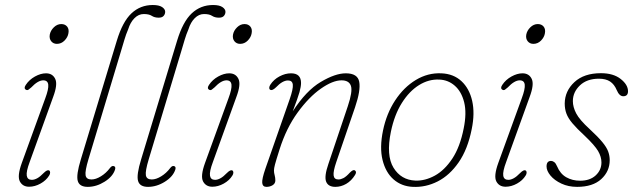

<svg xmlns="http://www.w3.org/2000/svg" viewBox="-20 -738 2530 766"><path d="M207 -563Q193 -563 184.5 -573.2Q176 -583.5 178.5 -599.5Q181.5 -616 194.8 -629Q208 -642 224.5 -642Q239.5 -642 247.8 -632Q256 -622 253 -605.5Q250.5 -589.5 237.5 -576.2Q224.5 -563 207 -563ZM98.5 -92Q84 -53.5 86.8 -37Q89.5 -20.5 107 -20.5Q117 -20.5 128.5 -26.8Q140 -33 154.5 -48Q168.5 -62 176 -58Q180 -55.5 180 -49.5Q180 -43.5 176 -37.5Q164 -18 141.5 -5.5Q119 7 96 7Q70.5 7 59.2 -14.2Q48 -35.5 67 -88L160.5 -345.5Q174.5 -383 172.5 -400.2Q170.5 -417.5 152.5 -417.5Q131.5 -417.5 104.5 -389Q98.5 -383.5 93.5 -380.2Q88.5 -377 83.5 -380Q73.5 -385.5 83 -399.5Q96.5 -420 119.5 -432.8Q142.5 -445.5 163.5 -445.5Q189.5 -445.5 200.2 -423.5Q211 -401.5 192 -351Z M589.5 -718Q614.5 -718 626.8 -709.8Q639 -701.5 639 -691Q639 -682 633 -674.8Q627 -667.5 613 -667.5Q596.5 -667.5 585.5 -674.8Q574.5 -682 553.5 -682Q533 -682 516.5 -665.5Q500 -649 491.5 -621.5Q482.5 -600.5 476.8 -581Q471 -561.5 462 -531.5L333 -103Q318.5 -55 321.5 -38.5Q324.5 -22 345 -22Q362 -22 382.5 -34.5Q403 -47 418.5 -67.5Q426 -77.5 433.5 -75.5Q442.5 -73.5 439 -61.5Q430 -33.5 397.2 -13Q364.5 7.5 330 7.5Q297 7.5 290.2 -16.2Q283.5 -40 302.5 -102L446 -575.5Q469 -651.5 504.5 -684.8Q540 -718 589.5 -718Z M830 -718Q855 -718 867.2 -709.8Q879.5 -701.5 879.5 -691Q879.5 -682 873.5 -674.8Q867.5 -667.5 853.5 -667.5Q837 -667.5 826 -674.8Q815 -682 794 -682Q773.5 -682 757 -665.5Q740.5 -649 732 -621.5Q723 -600.5 717.2 -581Q711.5 -561.5 702.5 -531.5L573.5 -103Q559 -55 562 -38.5Q565 -22 585.5 -22Q602.5 -22 623 -34.5Q643.5 -47 659 -67.5Q666.5 -77.5 674 -75.5Q683 -73.5 679.5 -61.5Q670.5 -33.5 637.8 -13Q605 7.5 570.5 7.5Q537.5 7.5 530.8 -16.2Q524 -40 543 -102L686.5 -575.5Q709.5 -651.5 745 -684.8Q780.5 -718 830 -718Z M938 -563Q924 -563 915.5 -573.2Q907 -583.5 909.5 -599.5Q912.5 -616 925.8 -629Q939 -642 955.5 -642Q970.5 -642 978.8 -632Q987 -622 984 -605.5Q981.5 -589.5 968.5 -576.2Q955.5 -563 938 -563ZM829.5 -92Q815 -53.5 817.8 -37Q820.5 -20.5 838 -20.5Q848 -20.5 859.5 -26.8Q871 -33 885.5 -48Q899.5 -62 907 -58Q911 -55.5 911 -49.5Q911 -43.5 907 -37.5Q895 -18 872.5 -5.5Q850 7 827 7Q801.5 7 790.2 -14.2Q779 -35.5 798 -88L891.5 -345.5Q905.5 -383 903.5 -400.2Q901.5 -417.5 883.5 -417.5Q862.5 -417.5 835.5 -389Q829.5 -383.5 824.5 -380.2Q819.5 -377 814.5 -380Q804.5 -385.5 814 -399.5Q827.5 -420 850.5 -432.8Q873.5 -445.5 894.5 -445.5Q920.5 -445.5 931.2 -423.5Q942 -401.5 923 -351Z M1058.5 -379.5Q1054 -382 1054.2 -388Q1054.5 -394 1058.5 -400Q1072 -421 1095 -433.2Q1118 -445.5 1141 -445.5Q1181 -445.5 1181 -407Q1181 -392.5 1174.8 -370.2Q1168.5 -348 1148 -294Q1201.5 -376.5 1259.5 -411Q1317.5 -445.5 1359.5 -445.5Q1407 -445.5 1413.2 -411.5Q1419.5 -377.5 1396.5 -310L1321.5 -91Q1309 -54.5 1311 -38.2Q1313 -22 1330 -22Q1339.5 -22 1350.2 -27.5Q1361 -33 1376 -49.5Q1389 -62.5 1395.5 -58.5Q1404.5 -53 1396.5 -40Q1382 -16.5 1361.2 -4.5Q1340.5 7.5 1318 7.5Q1289.5 7.5 1281.2 -13.2Q1273 -34 1290 -83.5L1367.5 -314Q1387.5 -373.5 1380 -395.5Q1372.5 -417.5 1342.5 -417.5Q1307.5 -417.5 1260 -384.2Q1212.5 -351 1167.5 -289.2Q1122.5 -227.5 1095.5 -142.5Q1081 -97 1077 -81.5Q1073 -66 1073 -58Q1073 -48.5 1075.8 -38.8Q1078.5 -29 1078.5 -18Q1078.5 -6 1067.8 0.8Q1057 7.5 1043 7.5Q1028 7.5 1026.2 -8Q1024.5 -23.5 1039 -65.5L1136 -343Q1150 -383.5 1148.2 -400.2Q1146.5 -417 1129 -417Q1107 -417 1081 -389.5Q1066.5 -375.5 1058.5 -379.5Z M1741 -445.5Q1789.5 -443.5 1821 -414.2Q1852.5 -385 1863.8 -335.5Q1875 -286 1862 -223Q1846 -142.5 1810 -90.5Q1774 -38.5 1726.2 -14.2Q1678.5 10 1627 7.5Q1582 5.5 1550.2 -22.2Q1518.5 -50 1506.2 -99.8Q1494 -149.5 1508 -217Q1522 -285 1556.5 -337.5Q1591 -390 1639 -419Q1687 -448 1741 -445.5ZM1637 -17.5Q1675.5 -16 1714.5 -37.2Q1753.5 -58.5 1784.5 -105.2Q1815.5 -152 1830 -226Q1842.5 -287 1831.8 -330Q1821 -373 1794.2 -396.2Q1767.5 -419.5 1732 -420.5Q1690.5 -422.5 1651.8 -398.5Q1613 -374.5 1583.2 -327.2Q1553.5 -280 1539.5 -212.5Q1520 -117.5 1550 -68.8Q1580 -20 1637 -17.5Z M2108 -563Q2094 -563 2085.5 -573.2Q2077 -583.5 2079.5 -599.5Q2082.5 -616 2095.8 -629Q2109 -642 2125.5 -642Q2140.5 -642 2148.8 -632Q2157 -622 2154 -605.5Q2151.5 -589.5 2138.5 -576.2Q2125.5 -563 2108 -563ZM1999.5 -92Q1985 -53.5 1987.8 -37Q1990.5 -20.5 2008 -20.5Q2018 -20.5 2029.5 -26.8Q2041 -33 2055.5 -48Q2069.5 -62 2077 -58Q2081 -55.5 2081 -49.5Q2081 -43.5 2077 -37.5Q2065 -18 2042.5 -5.5Q2020 7 1997 7Q1971.5 7 1960.2 -14.2Q1949 -35.5 1968 -88L2061.5 -345.5Q2075.5 -383 2073.5 -400.2Q2071.5 -417.5 2053.5 -417.5Q2032.5 -417.5 2005.5 -389Q1999.5 -383.5 1994.5 -380.2Q1989.5 -377 1984.5 -380Q1974.5 -385.5 1984 -399.5Q1997.5 -420 2020.5 -432.8Q2043.5 -445.5 2064.5 -445.5Q2090.5 -445.5 2101.2 -423.5Q2112 -401.5 2093 -351Z M2294.5 -17Q2333.5 -17 2356.5 -38.2Q2379.5 -59.5 2379.5 -90Q2379.5 -112.5 2366.2 -135.2Q2353 -158 2312.5 -196.5Q2281 -225.5 2263.8 -246Q2246.5 -266.5 2239.8 -284.8Q2233 -303 2233 -325Q2233.5 -375 2271.8 -410.5Q2310 -446 2377.5 -446Q2427 -446 2456.2 -423Q2485.5 -400 2485.5 -374Q2485.5 -354 2466.5 -354Q2451 -354 2440.5 -378.5Q2431 -401.5 2414 -412.8Q2397 -424 2369.5 -424Q2321.5 -424 2293.5 -397.2Q2265.5 -370.5 2265.5 -334.5Q2265.5 -311 2278.8 -285.5Q2292 -260 2333 -222.5Q2366 -192 2383.2 -171Q2400.5 -150 2406.5 -133.2Q2412.5 -116.5 2412.5 -99Q2412.5 -54.5 2378.8 -23.5Q2345 7.5 2282.5 7.5Q2247.5 7.5 2219.8 -5.5Q2192 -18.5 2176.2 -37.5Q2160.5 -56.5 2160.5 -74Q2160.5 -96 2178.5 -96Q2185 -96 2191.2 -91.2Q2197.5 -86.5 2202.5 -74.5Q2215 -44.5 2239.2 -30.8Q2263.5 -17 2294.5 -17Z"/></svg>

Font: Fraunces 72pt S100 Thin
Style: Italic
Weight: 100
Italic angle: -16°
Version: Version 1.000; ttfautohint (v1.8.3)